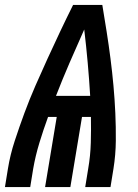

<svg xmlns="http://www.w3.org/2000/svg" viewBox="-39 -755 559 775"><path d="M-19 0 -7 -74Q2 -130 20.5 -186.5Q39 -243 59.5 -298.5Q80 -354 104 -409Q128 -464 153 -518.5Q178 -573 203.5 -627Q229 -681 256 -735H374Q383 -681 391.5 -627Q400 -573 407 -518.5Q414 -464 419 -409Q424 -354 426.5 -298.5Q429 -243 428.5 -186.5Q428 -130 419 -74L407 0H305L317 -74Q326 -126 327.5 -178.5Q329 -231 328 -283H292L245 0H143L190 -283H155Q136 -231 120 -178.5Q104 -126 95 -74L83 0ZM187 -368H325Q321 -435 315 -502Q309 -569 301 -636Q271 -569 242 -502Q213 -435 187 -368Z"/></svg>

Font: Iosevka Curly Heavy
Style: Italic
Weight: 900
Italic angle: -9°
Monospace: yes
Designer: Belleve Invis
Foundry: Belleve Invis
Version: Version 22.1.2; ttfautohint (v1.8.4)